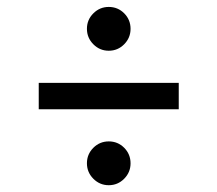

<svg xmlns="http://www.w3.org/2000/svg" viewBox="-20 -641 640 565"><path d="M300 -491.7Q273.6 -491.7 254.7 -510.7Q235.8 -529.7 235.8 -556.3Q235.8 -582.9 254.7 -601.7Q273.6 -620.6 300.1 -620.6Q326.7 -620.6 345.5 -601.8Q364.2 -582.9 364.2 -556.1Q364.2 -529.7 345.4 -510.7Q326.6 -491.7 300 -491.7ZM300 -96Q273.6 -96 254.7 -115Q235.8 -134 235.8 -160.6Q235.8 -187.2 254.7 -206.1Q273.6 -224.9 300.1 -224.9Q326.7 -224.9 345.5 -206.1Q364.2 -187.2 364.2 -160.4Q364.2 -134 345.4 -115Q326.6 -96 300 -96ZM94 -319.5V-397.1H506V-319.5Z"/></svg>

Font: Red Hat Display VF
Style: Regular
Weight: 300
Designer: Pentagram, MCKL
Foundry: Pentagram, MCKL
Version: Version 1.023